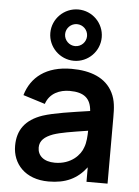

<svg xmlns="http://www.w3.org/2000/svg" viewBox="-58 -898 693 958"><g transform="rotate(5 288.0 -419.0)"><path d="M295 -596C366 -596 423.5 -654 423.5 -724.5C423.5 -795.5 366 -853 295 -853C224.5 -853 166 -795.5 166 -724.5C166 -654 224.5 -596 295 -596ZM295 -779.5C325.5 -779.5 350 -755 350 -724.5C350 -694.5 325.5 -669.5 295 -669.5C265 -669.5 240 -694.5 240 -724.5C240 -755 265 -779.5 295 -779.5ZM495.5 -454.5C460 -526 383.5 -555 287.5 -555C160.5 -555 86 -494.5 59.5 -403.5L169.5 -369C187.5 -424 239 -444.5 287.5 -444.5C361 -444.5 393.5 -415.5 398 -353.5C303.5 -339.5 220 -328 163 -309.5C77.5 -280 40 -226.5 40 -148C40 -59 103.5 15 221 15C307 15 364.5 -12.5 410.5 -72.5V0H516V-331.5C516 -378 514.5 -416.5 495.5 -454.5ZM384.5 -170.5C372.5 -133 327 -81 245 -81C188 -81 158 -110 158 -149.5C158 -184.5 182 -205 223.5 -220.5C261.5 -233.5 310.5 -241 396.5 -254.5C396 -229.5 394.5 -195 384.5 -170.5Z"/></g></svg>

Font: Hauora
Style: Bold
Weight: 700
Designer: Wayne Shih
Foundry: WCYS
Version: Version 1.001;hotconv 1.0.109;makeotfexe 2.5.65596